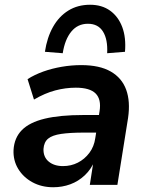

<svg xmlns="http://www.w3.org/2000/svg" viewBox="-20 -778 622 808"><path d="M204 10Q155 10 116.5 -11Q78 -32 56.5 -67.5Q35 -103 37 -147Q40 -198 72 -230.5Q104 -263 168 -278.5Q232 -294 331 -294H410L399 -220H334Q275 -220 237.5 -214.5Q200 -209 182.5 -194.5Q165 -180 163 -151Q162 -117 185 -98Q208 -79 245 -79Q279 -79 307.5 -93.5Q336 -108 356 -134.5Q376 -161 381 -197L399 -310Q407 -360 382.5 -384.5Q358 -409 299 -409Q256 -409 212.5 -397.5Q169 -386 123 -359L96 -445Q126 -464 162.5 -477Q199 -490 240 -497Q281 -504 322 -504Q399 -504 446 -477Q493 -450 511 -400.5Q529 -351 519 -282L474 0H358L374 -103H379Q364 -66 337 -40.5Q310 -15 276 -2.5Q242 10 204 10ZM244 -554 169 -560Q178 -620 203 -664.5Q228 -709 267.5 -733.5Q307 -758 359 -758Q409 -758 443.5 -733Q478 -708 494.5 -664Q511 -620 506 -560L431 -554Q434 -612 413.5 -645Q393 -678 350 -678Q307 -678 280 -645Q253 -612 244 -554Z"/></svg>

Font: Nunito Sans 10pt
Style: Bold Italic
Weight: 700
Italic angle: -9°
Designer: Vernon Adams
Foundry: Vernon Adams
Version: Version 3.101;gftools[0.9.27]